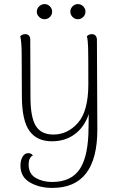

<svg xmlns="http://www.w3.org/2000/svg" viewBox="-20 -681 579 939"><path d="M456 -47Q456 238 236 238Q172 238 126 211Q80 184 80 129Q80 103 90.5 85.5Q101 68 118 68Q133 68 141 79Q120 90 120 123Q120 169 154.5 189Q189 209 235 209Q329 209 371 144.5Q413 80 413 -59L414 -123Q393 -60 346 -25Q299 10 234 10Q161 10 124.5 -40Q88 -90 87 -206L86 -412Q86 -476 79 -504Q89 -514 104 -514Q115 -514 121.5 -507Q128 -500 128 -487L129 -207Q129 -108 155 -65.5Q181 -23 241 -23Q311 -23 361.5 -80.5Q412 -138 412 -269Q412 -408 411 -446.5Q410 -485 405 -504Q415 -514 430 -514Q441 -514 447.5 -506.5Q454 -499 454 -486ZM160 -624Q160 -639 171.5 -650Q183 -661 198 -661Q213 -661 224 -650Q235 -639 235 -624Q235 -609 224 -598Q213 -587 198 -587Q183 -587 171.5 -598Q160 -609 160 -624ZM324 -624Q324 -639 335 -650Q346 -661 361 -661Q376 -661 387 -650Q398 -639 398 -624Q398 -609 387 -598Q376 -587 361 -587Q346 -587 335 -598Q324 -609 324 -624Z"/></svg>

Font: Arima Madurai ExtraLight
Style: Regular
Weight: 275
Designer: Joana Correia and Natanael Gama
Foundry: NDISCOVER
Version: Version 1.019